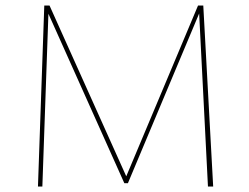

<svg xmlns="http://www.w3.org/2000/svg" viewBox="-20 -678 907 698"><path d="M736 0 704 -629 445 -12H432L156 -628L134 0H118L141 -658H160L439 -37L700 -658H719L755 0Z"/></svg>

Font: Ysabeau SC Thin
Style: Regular
Weight: 200
Designer: Christian Thalmann (Catharsis Fonts)
Version: Version 0.003